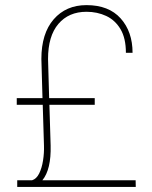

<svg xmlns="http://www.w3.org/2000/svg" viewBox="-20 -741 602 761"><path d="M355.5 -325.7H175.8L180.7 -164.1Q183.1 -69.3 147.9 -26.4H517.6L518.1 0H48.3V-26.4H106.9Q124.5 -31.7 135.3 -53.5Q146 -75.2 150.6 -105Q155.3 -134.8 154.3 -164.1L149.4 -325.7H46.4V-352.1H148.4L144 -507.3Q144 -608.4 192.9 -664.6Q241.7 -720.7 322.8 -720.7Q411.1 -720.7 458.3 -668Q505.4 -615.2 505.4 -531.7H479Q479 -589.4 457.8 -625.2Q436.5 -661.1 401.1 -677.7Q365.7 -694.3 322.8 -694.3Q252.4 -694.3 211.4 -646.2Q170.4 -598.1 170.4 -507.3L174.8 -352.1H355.5Z"/></svg>

Font: Vazirmatn RD UI Thin
Style: Regular
Weight: 100
Designer: Saber Rastikerdar
Foundry: Saber Rastikerdar
Version: Version 33.003